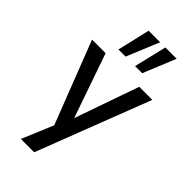

<svg xmlns="http://www.w3.org/2000/svg" viewBox="-283 -820 1070 1070"><g transform="rotate(45 251.5 -285.0)"><path d="M125 180 216 -37V29L14 -492H121L260 -92H246L386 -492H489L230 180ZM288 -557 334 -750H423L344 -557ZM157 -557 202 -750H293L213 -557Z"/></g></svg>

Font: Nunito Sans 10pt SemiCondensed SemiBold
Style: Regular
Weight: 600
Width: 4
Designer: Vernon Adams
Foundry: Vernon Adams
Version: Version 3.101;gftools[0.9.27]